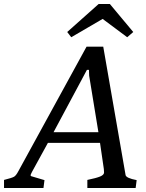

<svg xmlns="http://www.w3.org/2000/svg" viewBox="-38 -934 727 954"><path d="M624 -775 594 -749 472 -840 316 -749 296 -775 452 -914H508ZM636 0H396V-40Q440 -49 459.5 -57Q479 -65 479 -77Q479 -89 478 -94L459 -224H200L121 -80Q114 -66 114 -64Q114 -59 119 -58L183 -39L178 0H-18V-40Q22 -50 32 -56Q42 -62 53 -83L392 -702H475L586 -64Q589 -49 641 -39ZM451 -277 405 -558Q404 -570 404 -587H394L228 -277Z"/></svg>

Font: Poly
Style: Italic
Weight: 400
Italic angle: -10°
Designer: Nicolas Silva
Foundry: Jose Nicolas Silva Schwarzenberg
Version: Version 1.003